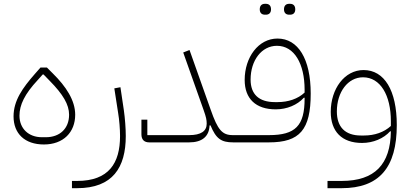

<svg xmlns="http://www.w3.org/2000/svg" viewBox="-20 -746 2144 1006"><path d="M210 11C312 11 374 -53 374 -145C374 -220 326 -293 257 -361L226 -392H192L163 -359C98 -285 51 -219 51 -136C51 -46 110 11 210 11ZM200 -27C129 -27 82 -73 82 -140C82 -196 109 -253 178 -327L204 -356H208L241 -322C310 -252 342 -198 342 -145C342 -72 293 -27 220 -27Z M357 240H384C571 240 639 131 639 -33C639 -73 635 -126 629 -168L611 -289L579 -283L599 -154C605 -119 609 -69 609 -33C609 109 550 202 384 202H357Z M762 0H971C1039 0 1076 -31 1078 -89H1083C1112 -19 1139 0 1202 0L1214 -12V-38H1200C1144 -38 1121 -65 1084 -171L973 -484L940 -471L1047 -169C1060 -132 1063 -118 1063 -98C1063 -59 1033 -38 971 -38H752V-119H721V-42C721 -14 736 0 762 0Z M1495 -669H1500C1516 -669 1527 -678 1527 -697C1527 -717 1516 -726 1500 -726H1495C1479 -726 1468 -717 1468 -697C1468 -678 1479 -669 1495 -669ZM1368 -669H1373C1389 -669 1400 -678 1400 -697C1400 -717 1389 -726 1373 -726H1368C1352 -726 1341 -717 1341 -697C1341 -678 1352 -669 1368 -669ZM1202 0H1389C1551 0 1608 -66 1608 -256C1608 -437 1542 -544 1434 -544C1334 -544 1262 -446 1262 -327C1262 -229 1320 -173 1425 -173C1483 -173 1538 -196 1572 -234H1576V-229C1576 -87 1528 -38 1389 -38H1214L1202 -26ZM1435 -211H1420C1337 -211 1293 -252 1293 -329C1293 -430 1351 -506 1431 -506C1522 -506 1576 -412 1576 -276V-261C1541 -228 1490 -211 1435 -211Z M1696 240H1770C1967 240 2059 132 2059 -91C2059 -272 1994 -379 1885 -379C1785 -379 1713 -280 1713 -160C1713 -57 1771 3 1877 3C1935 3 1990 -20 2024 -58H2028C2026 115 1944 202 1770 202H1696ZM1887 -36H1871C1789 -36 1745 -80 1745 -162C1745 -264 1803 -341 1882 -341C1973 -341 2028 -247 2028 -111V-86C1992 -53 1943 -36 1887 -36Z"/></svg>

Font: IBM Plex Arabic ExtraLight
Style: Regular
Weight: 200
Designer: Mike Abbink, Paul van der Laan, Pieter van Rosmalen, Wael Morcos, Khajak Apelian
Foundry: Bold Monday
Version: Version 1.0